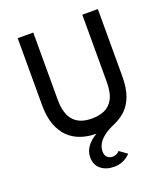

<svg xmlns="http://www.w3.org/2000/svg" viewBox="-165 -816 1026 1172"><g transform="rotate(-20 348.0 -230.5)"><path d="M372.5 239Q322 239 288.5 211.8Q255 184.5 255 136Q255 97 278.2 65.5Q301.5 34 341 12Q339.5 12 337.8 12Q336 12 334 12Q283 11.5 238.2 -4.5Q193.5 -20.5 161 -52Q126 -86.5 107 -139.2Q88 -192 88 -264.5V-700H189V-264.5Q189 -215.5 200 -180.5Q211 -145.5 232.5 -124Q252.5 -104 281.2 -94Q310 -84 348 -84Q392 -84 428.2 -99.2Q464.5 -114.5 486 -153.5Q507.5 -192.5 507.5 -264.5V-700H608.5V-264.5Q608.5 -186.5 589.2 -135.5Q570 -84.5 536.5 -53.5Q503 -22.5 459.5 -4Q418.5 13.5 391.5 34.2Q364.5 55 351.2 78.2Q338 101.5 338 126.5Q338 153.5 352.5 165.8Q367 178 385 178Q402 178 413.5 171.5Q425 165 431 157.5L480.5 193Q470.5 204 455.8 214.5Q441 225 420.5 232Q400 239 372.5 239Z"/></g></svg>

Font: Overpass Medium
Style: Regular
Weight: 500
Designer: Delve Withrington, Dave Bailey, Thomas Jockin
Foundry: Delve Fonts LLC
Version: Version 4.000